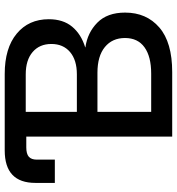

<svg xmlns="http://www.w3.org/2000/svg" viewBox="13 -781 768 834"><g transform="rotate(-90 397.0 -364.0)"><path d="M19.5 -509.8V-594.2Q19.5 -727.5 160.6 -727.5H492.7Q605 -727.5 667.7 -675.5Q730.5 -623.5 730.5 -536.1Q730.5 -473.6 698 -434.6Q665.5 -395.5 608.4 -377.9V-377Q671.9 -368.2 715.6 -325.2Q759.3 -282.2 759.3 -204.6Q759.3 -111.8 694.6 -55.9Q629.9 0 501 0H220.7V-633.8H173.8Q145.5 -633.8 133.1 -622.8Q120.6 -611.8 120.6 -587.9V-509.8ZM328.1 -91.3H494.1Q568.4 -91.3 608.6 -120.4Q648.9 -149.4 648.9 -205.1Q648.9 -260.3 609.6 -292.5Q570.3 -324.7 498 -324.7H328.1ZM328.1 -414.1H491.2Q553.2 -414.1 588.1 -443.8Q623 -473.6 623 -524.9Q623 -576.2 588.1 -606.2Q553.2 -636.2 491.2 -636.2H328.1Z"/></g></svg>

Font: Inter Display Medium
Style: Regular
Weight: 500
Designer: Rasmus Andersson
Foundry: rsms
Version: Version 4.001;git-9221beed3